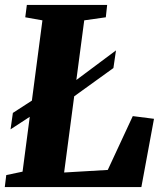

<svg xmlns="http://www.w3.org/2000/svg" viewBox="-20 -763 664 783"><path d="M-0.5 0 5.5 -49 72 -63 153 -680 83 -692.5 89.5 -743H417L411.5 -692.5L323.5 -680L241.5 -59.5L419.5 -70L521.5 -289.5L608 -278.5L556.5 0ZM23 -235.5 32.5 -302.5 171.5 -392.5H232L453 -557.5L442.5 -485.5L236.5 -337H178.5Z"/></svg>

Font: Merriweather 28pt Black
Style: Italic
Weight: 900
Italic angle: -7.8°
Version: Version 2.101